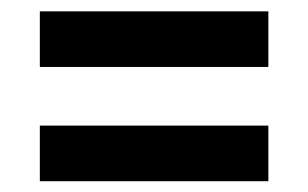

<svg xmlns="http://www.w3.org/2000/svg" viewBox="-20 -484 557 347"><path d="M465 -156.5H52V-257H465ZM465 -363H52V-463.5H465Z"/></svg>

Font: Anek Malayalam SemiBold
Style: Regular
Weight: 600
Version: Version 1.003